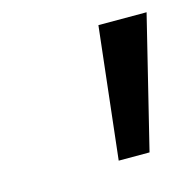

<svg xmlns="http://www.w3.org/2000/svg" viewBox="-55 -756 389 385"><g transform="rotate(-15 139.5 -563.5)"><path d="M148 -427 179 -700H279L212 -427Z"/></g></svg>

Font: Overpass
Style: Italic
Weight: 400
Italic angle: -10°
Designer: Delve Withrington, Dave Bailey, Thomas Jockin
Foundry: Delve Fonts LLC
Version: Version 4.000